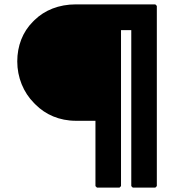

<svg xmlns="http://www.w3.org/2000/svg" viewBox="-20 -852 797 879"><path d="M581 0 588 7H691L698 0V-825L691 -832H328C249 -832 184 -805 138 -760L137 -759L130 -752C84 -706 59 -642 59 -571C59 -498 87 -429 136 -380L143 -373C188 -328 251 -299 328 -299H417V0L424 7H527L534 0V-714H581Z"/></svg>

Font: Hussar Woodtype
Style: Blk
Weight: 900
Foundry: Cannot Into Space Fonts
Version: Version 1.07